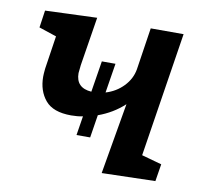

<svg xmlns="http://www.w3.org/2000/svg" viewBox="-65 -604 722 679"><g transform="rotate(10 295.5 -265.0)"><path d="M472 -83 544 -63 534 -1 342 4 386 -251Q346 -214 293 -195L280 -113H231L242 -182Q223 -178 200 -178Q135 -178 107 -211.5Q79 -245 79 -296Q79 -305 81 -325L99 -444L36 -465L45 -527L231 -534L203 -359Q200 -332 200 -330Q200 -277 256 -273L274 -385H323L306 -279Q343 -290 369 -317Q395 -344 401 -379L424 -530H542Z"/></g></svg>

Font: Bitter Pro SemiBold
Style: Italic
Weight: 600
Italic angle: -9°
Designer: Sol Matas, and Bitter project Authors
Foundry: Sol Matas
Version: Version 1.010